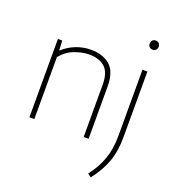

<svg xmlns="http://www.w3.org/2000/svg" viewBox="-169 -881 1138 1244"><g transform="rotate(20 400.0 -259.0)"><path d="M91.5 0V-540H121.5L124.5 -474.5H128.5Q167 -510 216.2 -529Q265.5 -548 318.5 -548Q399.5 -548 449.5 -505.5Q499.5 -463 499.5 -359.5V0H465.5V-360Q465.5 -445.5 425.8 -480.2Q386 -515 318 -515Q272.5 -515 219 -495.5Q165.5 -476 125.5 -427.5V0ZM598 230 574 212Q626 145 650.2 75Q674.5 5 674.5 -83V-540H708.5V-86Q708.5 9.5 681.8 83.2Q655 157 598 230ZM691.5 -684.5Q678 -684.5 669.2 -693Q660.5 -701.5 660.5 -715.5Q660.5 -730 669.2 -738.8Q678 -747.5 691.5 -747.5Q705 -747.5 713.8 -738.8Q722.5 -730 722.5 -715.5Q722.5 -701.5 713.8 -693Q705 -684.5 691.5 -684.5Z"/></g></svg>

Font: Encode Sans Semi Expanded Thin
Style: Regular
Weight: 100
Width: 6
Designer: Multiple Designers
Foundry: Impallari Type
Version: Version 3.000; ttfautohint (v1.8.3) -l 8 -r 50 -G 200 -x 14 